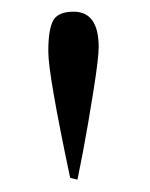

<svg xmlns="http://www.w3.org/2000/svg" viewBox="-20 -752 252 322"><path d="M97.7 -453.6Q61 -627 61 -665.5Q61 -703.1 69.3 -717.8Q77.6 -732.4 103.5 -732.4Q145.5 -732.4 145.5 -672.9Q145.5 -654.8 136.7 -599.4Q127.9 -543.9 119.1 -497.1L109.9 -450.7Z"/></svg>

Font: Coda
Style: Regular
Weight: 400
Designer: vernon adams
Foundry: vernon adams
Version: Version 2.000; ttfautohint (v0.8) -r 50 -G 200 -x